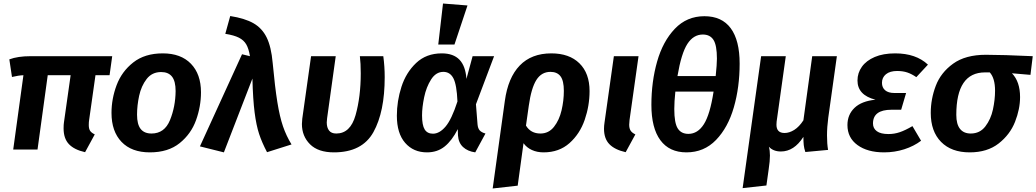

<svg xmlns="http://www.w3.org/2000/svg" viewBox="-20 -849 5883 1090"><path d="M486 -168Q484 -157 484 -139Q484 -118 491.5 -106.5Q499 -95 518 -86L463 15Q401 1 371 -31Q341 -63 341 -120Q341 -142 343 -154L381 -422H251L193 0H55L113 -422Q85 -421 48 -412L33 -512Q81 -530 153 -530H617L602 -422H522Z M613 -208Q613 -288 642 -365.5Q671 -443 736.5 -494.5Q802 -546 904 -546Q1007 -546 1064 -487Q1121 -428 1121 -325Q1121 -245 1093 -167Q1065 -89 1000 -36.5Q935 16 831 16Q727 16 670 -43.5Q613 -103 613 -208ZM977 -332Q977 -388 956.5 -414Q936 -440 895 -440Q843 -440 812.5 -400.5Q782 -361 770 -305.5Q758 -250 758 -198Q758 -143 778.5 -117Q799 -91 840 -91Q914 -91 945 -167Q976 -243 977 -332Z M1528 -492Q1541 -353 1554.5 -269.5Q1568 -186 1586.5 -132Q1605 -78 1635 -29L1496 15Q1467 -40 1451 -88.5Q1435 -137 1425.5 -210.5Q1416 -284 1413 -403L1251 16L1115 -18L1354 -541L1399 -530Q1392 -573 1378 -597Q1364 -621 1336.5 -635Q1309 -649 1259 -657L1287 -758Q1370 -745 1419 -717Q1468 -689 1494 -636Q1520 -583 1528 -492Z M2164 -411Q2164 -214 2100 -99Q2036 16 1876 16Q1786 16 1740 -30Q1694 -76 1694 -145Q1694 -155 1696 -175L1746 -530H1886L1837 -178Q1835 -162 1835 -154Q1835 -125 1848 -108Q1861 -91 1889 -91Q1969 -91 1998.5 -195Q2028 -299 2028 -433Q2028 -490 2023 -530H2156Q2164 -471 2164 -411Z M2628 -401 2663 -530H2785L2682 -257L2691 -143Q2693 -120 2703.5 -108.5Q2714 -97 2736 -91L2678 16Q2635 10 2609 -14Q2583 -38 2580 -80L2579 -116Q2546 -51 2504.5 -17.5Q2463 16 2404 16Q2327 16 2280 -38Q2233 -92 2233 -192Q2233 -275 2259 -356Q2285 -437 2342.5 -491.5Q2400 -546 2488 -546Q2554 -546 2588.5 -510Q2623 -474 2628 -401ZM2376 -194Q2376 -138 2391 -114Q2406 -90 2438 -90Q2475 -90 2509.5 -130.5Q2544 -171 2577 -273Q2573 -368 2554 -404.5Q2535 -441 2497 -441Q2455 -441 2427.5 -398Q2400 -355 2388 -297Q2376 -239 2376 -194ZM2634 -818 2560 -596H2468L2495 -829Z M3327 -332Q3327 -249 3299.5 -169Q3272 -89 3213 -36.5Q3154 16 3066 16Q3029 16 2999.5 2.5Q2970 -11 2952 -36L2919 205L2777 221L2846 -276Q2864 -408 2930.5 -477Q2997 -546 3110 -546Q3212 -546 3269.5 -489.5Q3327 -433 3327 -332ZM3181 -333Q3181 -391 3162 -416Q3143 -441 3105 -441Q3054 -441 3025 -395Q2996 -349 2982 -249L2966 -136Q2993 -91 3048 -91Q3095 -91 3125 -129Q3155 -167 3168 -222.5Q3181 -278 3181 -333Z M3554 -168Q3552 -148 3552 -141Q3552 -120 3560 -107.5Q3568 -95 3587 -86L3532 15Q3470 1 3439.5 -30.5Q3409 -62 3409 -118Q3409 -135 3412 -154L3465 -530H3605Z M4179 -488Q4179 -354 4146 -239.5Q4113 -125 4045 -54.5Q3977 16 3877 16Q3780 16 3729 -53Q3678 -122 3678 -254Q3678 -385 3710.5 -499.5Q3743 -614 3811 -685.5Q3879 -757 3979 -757Q4078 -757 4128.5 -688.5Q4179 -620 4179 -488ZM3826 -417H4043Q4050 -484 4050 -516Q4050 -592 4030.5 -622.5Q4011 -653 3970 -653Q3917 -653 3882.5 -600Q3848 -547 3826 -417ZM3814 -329Q3808 -272 3808 -230Q3808 -151 3827.5 -120Q3847 -89 3888 -89Q3941 -89 3976 -144Q4011 -199 4031 -329Z M4675 -80Q4675 -33 4681 2L4552 14Q4545 -7 4543 -25.5Q4541 -44 4541 -72Q4488 11 4413 11Q4370 11 4345 -16Q4351 5 4351 34Q4351 65 4344 111L4331 204L4196 219L4301 -530H4441L4389 -159Q4388 -153 4388 -141Q4388 -94 4434 -94Q4461 -94 4489 -111.5Q4517 -129 4541 -166L4591 -530H4731L4682 -180Q4675 -127 4675 -80Z M4791 -139Q4791 -198 4831 -236.5Q4871 -275 4950 -283Q4848 -309 4848 -392Q4848 -435 4873 -470Q4898 -505 4946 -525.5Q4994 -546 5062 -546Q5180 -546 5248 -482L5182 -411Q5156 -429 5131 -437.5Q5106 -446 5073 -446Q5032 -446 5009.5 -427.5Q4987 -409 4987 -379Q4987 -352 5005 -336.5Q5023 -321 5058 -321H5124L5096 -226H5041Q4936 -226 4936 -148Q4936 -120 4958 -104Q4980 -88 5024 -88Q5057 -88 5088 -98.5Q5119 -109 5160 -133L5209 -50Q5168 -19 5113.5 -1.5Q5059 16 4999 16Q4905 16 4848 -25.5Q4791 -67 4791 -139Z M5264 -208Q5264 -287 5292.5 -362Q5321 -437 5391 -487.5Q5461 -538 5577 -538Q5673 -538 5843 -530L5830 -424L5725 -433Q5771 -385 5771 -298Q5771 -230 5742.5 -157.5Q5714 -85 5649.5 -34.5Q5585 16 5485 16Q5381 16 5322.5 -43.5Q5264 -103 5264 -208ZM5629 -334Q5629 -405 5599 -438H5572Q5409 -438 5409 -197Q5409 -144 5430 -117.5Q5451 -91 5491 -91Q5543 -91 5574 -131.5Q5605 -172 5617 -227.5Q5629 -283 5629 -334Z"/></svg>

Font: Fira Sans SemiBold
Style: Italic
Weight: 600
Italic angle: -8°
Designer: bBox Type GmbH & Carrois Corporate GbR & Edenspiekermann AG
Foundry: bBox Type GmbH & Carrois Corporate GbR & Edenspiekermann AG
Version: Version 4.301